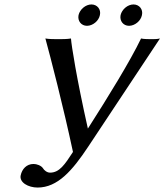

<svg xmlns="http://www.w3.org/2000/svg" viewBox="-20 -821 739 863"><path d="M376 -161 699 -648C686 -645 674 -645 663 -645C652 -645 625 -645 614 -648C565 -546 467 -387 375 -243C324 -470 301 -618 299 -648C281 -645 260 -645 243 -645C226 -645 200 -645 184 -648C206 -568 265 -340 308 -138C271 -81 247 -45 205 -45C191 -45 178 -56 173 -65C165 -77 145 -84 131 -84C99 -84 79 -61 73 -33C66 -1 107 22 149 22C239 22 305 -54 376 -161ZM333 -753C328 -727 345 -705 371 -705C397 -705 424 -727 429 -753C435 -779 417 -801 391 -801C365 -801 339 -779 333 -753ZM522 -753C517 -727 534 -705 560 -705C586 -705 613 -727 618 -753C624 -779 606 -801 580 -801C554 -801 528 -779 522 -753Z"/></svg>

Font: Libertinus Sans
Style: Italic
Weight: 400
Italic angle: -12°
Designer: Philipp H. Poll, Khaled Hosny
Foundry: Caleb Maclennan
Version: Version 7.050;RELEASE